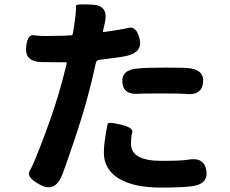

<svg xmlns="http://www.w3.org/2000/svg" viewBox="-20 -812 1040 869"><path d="M257 -10Q224 59 161 24Q97 -10 114.5 -38.5Q132 -67 184 -206Q232 -334 262 -446L282 -525Q283 -530 278 -530L170 -531Q94 -532 98 -594Q102 -656 131.5 -652.5Q161 -649 182 -649Q219 -649 256 -650L300 -652Q309 -652 310 -661L312 -673Q318 -709 322 -745Q325 -777 324 -786Q323 -795 397 -791Q472 -788 455 -711L446 -671Q445 -666 450 -667Q525 -677 561.5 -686Q598 -695 612 -635Q626 -576 553 -559Q527 -553 429 -541Q417 -540 414 -528L396 -449Q387 -412 377 -375Q358 -301 315 -173Q268 -34 257 -10ZM709 37Q584 37 517 -4.5Q450 -46 450 -122Q450 -166 467 -251Q469 -262 527 -248Q584 -234 578.5 -214.5Q573 -195 573 -161Q573 -84 710 -84Q802 -84 830 -89Q904 -103 914 -40Q923 22 848 31Q801 37 709 37ZM899 -437Q892 -378 818 -387Q798 -389 726 -389Q623 -389 614 -388Q539 -380 534 -438Q528 -496 603 -502Q645 -506 725 -506Q813 -506 831 -504Q906 -497 899 -437Z"/></svg>

Font: Resource Han Rounded JP
Style: Bold
Weight: 700
Designer: Cyano Hao (round all glyphs); Ryoko NISHIZUKA 西塚涼子 (kana, bopomofo & ideographs); Paul D. Hunt (Latin, Greek & Cyrillic)
Foundry: Cyano Hao
Version: 0.990